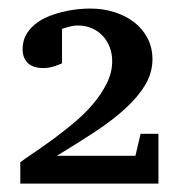

<svg xmlns="http://www.w3.org/2000/svg" viewBox="-20 -815 421 452"><path d="M27.8 -382.8V-433.1Q41 -442.9 62 -457Q83 -471.2 107.2 -489Q131.3 -506.8 155.8 -527.3Q180.2 -547.9 199.7 -571Q219.2 -594.2 231.7 -619.4Q244.1 -644.5 244.1 -670.9Q244.1 -688.5 238.3 -703.9Q232.4 -719.2 221.9 -730.5Q211.4 -741.7 196.8 -748.3Q182.1 -754.9 164.1 -754.9Q157.2 -754.9 152.6 -754.2Q147.9 -753.4 143.8 -752.4Q139.6 -751.5 135.7 -750Q131.8 -748.5 126 -747.1V-666Q118.7 -662.6 111.3 -660.2Q105 -657.7 97.2 -656.2Q89.4 -654.8 82 -654.8Q57.6 -654.8 45.4 -666.7Q33.2 -678.7 33.2 -699.2Q33.2 -717.8 41 -732.2Q48.8 -746.6 61.8 -757.3Q74.7 -768.1 91.3 -775.1Q107.9 -782.2 125.5 -786.6Q143.1 -791 160.4 -793Q177.7 -794.9 191.9 -794.9Q222.7 -794.9 249.5 -786.4Q276.4 -777.8 296.1 -762.5Q315.9 -747.1 327.4 -724.9Q338.9 -702.6 338.9 -675.8Q338.9 -643.6 321.8 -615Q304.7 -586.4 274.7 -559.1Q244.6 -531.7 203.4 -504.6Q162.1 -477.5 113.8 -448.2H298.8L311 -500H353V-382.8Z"/></svg>

Font: Charis SIL APac
Style: Bold
Weight: 700
Foundry: SIL International
Version: Version 5.000